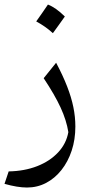

<svg xmlns="http://www.w3.org/2000/svg" viewBox="-20 -564 422 854"><path d="M315.2 -1.2Q315.2 -44 306.3 -87.5Q297.4 -131.1 278.6 -179.5Q259.8 -227.9 229.6 -284.9L174.3 -216.2Q224.1 -141.2 249.9 -84.9Q275.7 -28.7 284 23.7Q274.9 74.8 238.6 113.7Q202.3 152.7 145.8 174.9Q89.2 197.1 18.6 198.4L0 253.7Q28.8 261.8 54 266Q79.2 270.1 100.1 270.1Q146 270.1 185.1 249.6Q224.2 229 253.3 192.2Q282.5 155.4 298.9 105.9Q315.2 56.5 315.2 -1.2ZM193.3 -543.8Q180 -524.3 167.3 -505.9Q154.6 -487.6 141.1 -468.7Q160.8 -458.2 179.7 -445Q198.6 -431.8 215.2 -416.5Q229.1 -435.3 242.3 -453.9Q255.5 -472.4 268.4 -490.6Q247.5 -511.1 229 -524.1Q210.4 -537.1 193.3 -543.8Z"/></svg>

Font: Pinar-VF
Style: Regular
Weight: 300
Designer: Amin Abedi
Version: Version 3.0